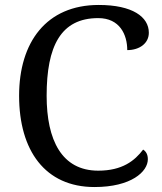

<svg xmlns="http://www.w3.org/2000/svg" viewBox="-20 -744 654 774"><path d="M361 10C509 10 576 -52 576 -102C576 -122 568 -134 557 -141C523 -96 473 -56 376 -56C229 -56 168 -179 168 -358C168 -558 225 -671 376 -671C463 -671 493 -604 493 -542C542 -542 580 -569 580 -612C580 -676 514 -724 378 -724C167 -724 57 -574 57 -358C57 -137 162 10 361 10Z"/></svg>

Font: Noto Serif Thai
Style: Regular
Weight: 400
Designer: Monotype Design Team
Foundry: Monotype Imaging Inc.
Version: Version 1.901